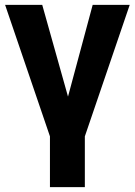

<svg xmlns="http://www.w3.org/2000/svg" viewBox="-20 -566 554 790"><path d="M185.5 -4.9 1 -545.9H153.8L259.8 -168.5L361.3 -545.9H513.7L329.1 -4.9V204.1H185.5Z"/></svg>

Font: Inter Tight Stencil
Style: Bold
Weight: 700
Designer: Rasmus Andersson
Foundry: rsms
Version: Version 3.004;Glyphs 3.1.2 (3151)